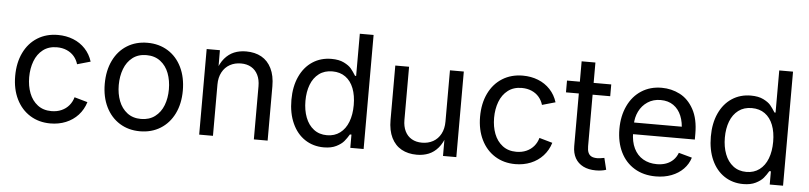

<svg xmlns="http://www.w3.org/2000/svg" viewBox="-44 -968 5138 1220"><g transform="rotate(5 2524.5 -358.5)"><path d="M50.8 -269.5Q50.8 -354 81.8 -418.2Q112.8 -482.4 169.2 -517.6Q225.6 -552.7 299.3 -552.7Q352.1 -552.7 397 -534.9Q441.9 -517.1 473.9 -482.9Q505.9 -448.7 520.5 -401.9L436 -377.9Q427.7 -406.2 409.2 -428Q390.6 -449.7 362.5 -461.9Q334.5 -474.1 299.3 -474.1Q247.1 -474.1 211.2 -446.5Q175.3 -418.9 157.7 -372.3Q140.1 -325.7 140.1 -269.5Q140.1 -213.9 157.7 -168Q175.3 -122.1 211.2 -94.5Q247.1 -66.9 299.3 -66.9Q335 -66.9 363.5 -79.6Q392.1 -92.3 411.1 -115Q430.2 -137.7 438.5 -167.5L522.5 -143.6Q507.8 -95.7 475.6 -60.5Q443.4 -25.4 397.9 -6.8Q352.5 11.7 299.3 11.7Q226.1 11.7 169.7 -23.4Q113.3 -58.6 82 -122.3Q50.8 -186 50.8 -269.5Z M622.1 -269.5Q622.1 -354 653.1 -418.2Q684.1 -482.4 740.5 -517.6Q796.9 -552.7 870.6 -552.7Q944.3 -552.7 1001 -517.6Q1057.6 -482.4 1088.9 -418.2Q1120.1 -354 1120.1 -269.5Q1120.1 -186 1088.9 -122.3Q1057.6 -58.6 1001 -23.4Q944.3 11.7 870.6 11.7Q797.4 11.7 741 -23.4Q684.6 -58.6 653.3 -122.3Q622.1 -186 622.1 -269.5ZM1031.2 -269.5Q1031.2 -325.7 1013.7 -372.1Q996.1 -418.5 959.7 -446.3Q923.3 -474.1 870.6 -474.1Q818.4 -474.1 782.5 -446.5Q746.6 -418.9 729 -372.3Q711.4 -325.7 711.4 -269.5Q711.4 -213.9 729 -168Q746.6 -122.1 782.5 -94.5Q818.4 -66.9 870.6 -66.9Q923.3 -66.9 959.7 -94.5Q996.1 -122.1 1013.7 -168Q1031.2 -213.9 1031.2 -269.5Z M1335.9 0H1248V-545.9H1332.5L1333 -413.6H1320.8Q1336.9 -462.9 1363 -493.7Q1389.2 -524.4 1423.3 -538.6Q1457.5 -552.7 1500 -552.7Q1556.2 -552.7 1597.4 -529.8Q1638.7 -506.8 1661.6 -460.4Q1684.6 -414.1 1684.6 -346.7V0H1596.7V-339.4Q1596.7 -380.9 1581.8 -411.1Q1566.9 -441.4 1539.3 -457.5Q1511.7 -473.6 1473.6 -473.6Q1434.1 -473.6 1402.8 -456.3Q1371.6 -439 1353.8 -405.8Q1335.9 -372.6 1335.9 -327.1Z M1812.5 -271.5Q1812.5 -356.4 1841.8 -420.2Q1871.1 -483.9 1923.6 -518.3Q1976.1 -552.7 2043.9 -552.7Q2092.3 -552.7 2124 -536.9Q2155.8 -521 2170.4 -503.4Q2185.1 -485.8 2202.1 -458.5H2209V-727.5H2296.9V0H2211.9V-84.5H2202.1Q2187 -59.1 2170.9 -39.8Q2154.8 -20.5 2122.8 -4.4Q2090.8 11.7 2043.5 11.7Q1975.6 11.7 1923.1 -22.9Q1870.6 -57.6 1841.6 -121.8Q1812.5 -186 1812.5 -271.5ZM2210 -272.5Q2210 -333.5 2192.4 -378.9Q2174.8 -424.3 2140.4 -449.2Q2106 -474.1 2056.6 -474.1Q2006.3 -474.1 1971.4 -447.8Q1936.5 -421.4 1919.2 -376Q1901.9 -330.6 1901.9 -272.5Q1901.9 -213.9 1919.7 -167.2Q1937.5 -120.6 1972.4 -93.8Q2007.3 -66.9 2056.6 -66.9Q2105 -66.9 2139.6 -92.8Q2174.3 -118.7 2192.1 -165Q2210 -211.4 2210 -272.5Z M2451.2 -199.2V-545.9H2539.1V-206.5Q2539.1 -165 2554 -134.8Q2568.8 -104.5 2596.7 -88.4Q2624.5 -72.3 2662.6 -72.3Q2702.1 -72.3 2733.2 -89.6Q2764.2 -106.9 2782 -140.1Q2799.8 -173.3 2799.8 -218.8V-545.9H2888.2V0H2803.2V-132.3H2814.9Q2798.3 -82.5 2772.2 -51.8Q2746.1 -21 2711.9 -7.1Q2677.7 6.8 2636.2 6.8Q2580.1 6.8 2538.6 -16.1Q2497.1 -39.1 2474.1 -85.4Q2451.2 -131.8 2451.2 -199.2Z M3016.1 -269.5Q3016.1 -354 3047.1 -418.2Q3078.1 -482.4 3134.5 -517.6Q3190.9 -552.7 3264.6 -552.7Q3317.4 -552.7 3362.3 -534.9Q3407.2 -517.1 3439.2 -482.9Q3471.2 -448.7 3485.8 -401.9L3401.4 -377.9Q3393.1 -406.2 3374.5 -428Q3356 -449.7 3327.9 -461.9Q3299.8 -474.1 3264.6 -474.1Q3212.4 -474.1 3176.5 -446.5Q3140.6 -418.9 3123 -372.3Q3105.5 -325.7 3105.5 -269.5Q3105.5 -213.9 3123 -168Q3140.6 -122.1 3176.5 -94.5Q3212.4 -66.9 3264.6 -66.9Q3300.3 -66.9 3328.9 -79.6Q3357.4 -92.3 3376.5 -115Q3395.5 -137.7 3403.8 -167.5L3487.8 -143.6Q3473.1 -95.7 3440.9 -60.5Q3408.7 -25.4 3363.3 -6.8Q3317.9 11.7 3264.6 11.7Q3191.4 11.7 3135 -23.4Q3078.6 -58.6 3047.4 -122.3Q3016.1 -186 3016.1 -269.5Z M3716.3 -675.8V-141.6Q3716.3 -116.7 3722.9 -101.3Q3729.5 -85.9 3743.4 -78.6Q3757.3 -71.3 3780.8 -71.3Q3788.6 -71.3 3801.3 -73Q3814 -74.7 3825.7 -77.1L3843.8 -2.9Q3830.6 2 3813 4.4Q3795.4 6.8 3778.3 6.8Q3731.4 6.8 3697.8 -10Q3664.1 -26.9 3646.2 -58.6Q3628.4 -90.3 3628.4 -134.8V-675.8ZM3828.6 -470.7H3546.4V-545.9H3828.6Z M3904.8 -268.6Q3904.8 -351.6 3935.3 -416.3Q3965.8 -481 4021.5 -516.8Q4077.1 -552.7 4150.4 -552.7Q4212.9 -552.7 4266.6 -525.1Q4320.3 -497.6 4354.2 -436.3Q4388.2 -375 4388.2 -279.8V-243.2H3964.4V-317.4H4340.8L4299.8 -290Q4299.8 -344.7 4282.7 -386.2Q4265.6 -427.7 4232.2 -451.2Q4198.7 -474.6 4150.4 -474.6Q4103 -474.6 4067.4 -450.9Q4031.7 -427.2 4012.7 -388.2Q3993.7 -349.1 3993.7 -304.2V-254.9Q3993.7 -195.3 4014.4 -152.8Q4035.2 -110.4 4073 -88.4Q4110.8 -66.4 4161.1 -66.4Q4193.4 -66.4 4219.7 -75.9Q4246.1 -85.4 4265.1 -104.2Q4284.2 -123 4294.4 -150.4L4379.4 -127Q4366.7 -85.4 4336.2 -54.2Q4305.7 -22.9 4260.7 -5.6Q4215.8 11.7 4160.6 11.7Q4082.5 11.7 4024.7 -23.2Q3966.8 -58.1 3935.8 -121.6Q3904.8 -185.1 3904.8 -268.6Z M4487.8 -271.5Q4487.8 -356.4 4517.1 -420.2Q4546.4 -483.9 4598.9 -518.3Q4651.4 -552.7 4719.2 -552.7Q4767.6 -552.7 4799.3 -536.9Q4831.1 -521 4845.7 -503.4Q4860.4 -485.8 4877.4 -458.5H4884.3V-727.5H4972.2V0H4887.2V-84.5H4877.4Q4862.3 -59.1 4846.2 -39.8Q4830.1 -20.5 4798.1 -4.4Q4766.1 11.7 4718.8 11.7Q4650.9 11.7 4598.4 -22.9Q4545.9 -57.6 4516.8 -121.8Q4487.8 -186 4487.8 -271.5ZM4885.3 -272.5Q4885.3 -333.5 4867.7 -378.9Q4850.1 -424.3 4815.7 -449.2Q4781.2 -474.1 4731.9 -474.1Q4681.6 -474.1 4646.7 -447.8Q4611.8 -421.4 4594.5 -376Q4577.1 -330.6 4577.1 -272.5Q4577.1 -213.9 4595 -167.2Q4612.8 -120.6 4647.7 -93.8Q4682.6 -66.9 4731.9 -66.9Q4780.3 -66.9 4814.9 -92.8Q4849.6 -118.7 4867.4 -165Q4885.3 -211.4 4885.3 -272.5Z"/></g></svg>

Font: Raveo Variable
Style: Regular
Weight: 400
Designer: Jakub Foglar, Rasmus Andersson (Inter)
Foundry: Jakubfoglar.com
Version: Version 1.000;Glyphs 3.2.3 (3260)